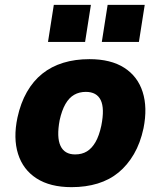

<svg xmlns="http://www.w3.org/2000/svg" viewBox="-20 -761 665 792"><path d="M275 11Q187 11 131 -25Q75 -61 54.5 -126Q34 -191 52 -276Q65 -336 91 -381.5Q117 -427 154.5 -457Q192 -487 241 -502Q290 -517 349 -517Q437 -517 492.5 -481.5Q548 -446 568.5 -381.5Q589 -317 572 -232Q559 -171 532.5 -125.5Q506 -80 469 -49.5Q432 -19 383 -4Q334 11 275 11ZM290 -124Q318 -124 338.5 -136.5Q359 -149 374 -175Q389 -201 398 -243Q412 -314 395.5 -348Q379 -382 334 -382Q307 -382 286 -370Q265 -358 250 -332Q235 -306 226 -265Q213 -195 229.5 -159.5Q246 -124 290 -124ZM400 -588 424 -741H577L553 -588ZM178 -588 202 -741H355L331 -588Z"/></svg>

Font: Nunito Sans 7pt SemiCondensed Black
Style: Italic
Weight: 900
Width: 4
Italic angle: -9°
Designer: Vernon Adams
Foundry: Vernon Adams
Version: Version 3.101;gftools[0.9.27]